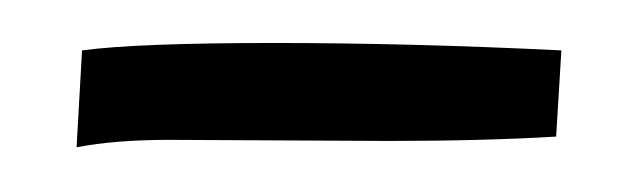

<svg xmlns="http://www.w3.org/2000/svg" viewBox="-20 -422 283 88"><path d="M157.7 -357.4 57.6 -357.9Q32.7 -357.9 15.1 -354.5L17.6 -398.9Q43 -402.3 105.5 -402.3Q168 -402.3 237.3 -398.9L234.9 -359.4Q201.7 -357.4 157.7 -357.4Z"/></svg>

Font: Niconne
Style: Regular
Weight: 400
Designer: Vernon Adams
Foundry: Vernon Adams
Version: Version 1.002